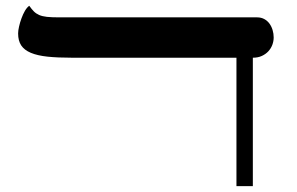

<svg xmlns="http://www.w3.org/2000/svg" viewBox="-20 -637 1017 657"><path d="M845.2 0H789.1V-439.5H226.1Q177.7 -439.5 142.8 -443.1Q107.9 -446.8 85.4 -456.3Q63 -465.8 52.5 -481.7Q42 -497.6 42 -522.5Q42 -532.2 45.2 -546.1Q48.3 -560.1 53.5 -574.2Q58.6 -588.4 65.4 -600.1Q72.3 -611.8 80.1 -617.2Q88.4 -605.5 95.9 -597.9Q103.5 -590.3 114 -585.7Q124.5 -581.1 140.6 -579.3Q156.7 -577.6 182.1 -577.6H859.9Q873.5 -577.6 884.3 -571.8Q895 -565.9 902.1 -556.2Q909.2 -546.4 912.8 -534.2Q916.5 -522 916.5 -508.8Q916.5 -496.1 911.9 -483.6Q907.2 -471.2 898.2 -461.4Q889.2 -451.7 876 -445.6Q862.8 -439.5 845.2 -439.5Z"/></svg>

Font: Cardo
Style: Bold
Weight: 700
Designer: David J. Perry
Foundry: David J. Perry
Version: Version 1.0011